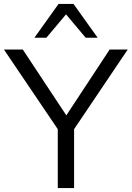

<svg xmlns="http://www.w3.org/2000/svg" viewBox="-32 -957 670 977"><path d="M262 0V-329L280 -273L-12 -705H84L316 -354H295L526 -705H618L327 -273L345 -329V0ZM143 -765 266 -937H342L465 -765H404L304 -884L204 -765Z"/></svg>

Font: Mulish ExtraLight
Style: Regular
Weight: 400
Version: Version 3.603